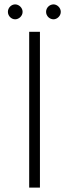

<svg xmlns="http://www.w3.org/2000/svg" viewBox="-20 -855 315 875"><path d="M16 -801C16 -782 32 -767 49 -767C66 -767 83 -782 83 -801C83 -820 66 -835 49 -835C32 -835 16 -820 16 -801ZM190 -801C190 -782 206 -767 224 -767C240 -767 257 -782 257 -801C257 -820 240 -835 224 -835C206 -835 190 -820 190 -801ZM113 -710V0H162V-710Z"/></svg>

Font: Sulaf Light
Style: Regular
Weight: 300
Designer: Bandar Raffah (Arabic) and Santiago Orozco (Latin)
Foundry: Caramella and Typemade
Version: Version 1.005;PS 001.005;hotconv 1.0.88;makeotf.lib2.5.64775